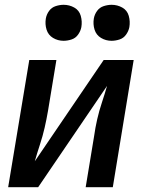

<svg xmlns="http://www.w3.org/2000/svg" viewBox="-20 -780 616 800"><path d="M14 0H139L426 -422Q416 -387 404.5 -352.5Q393 -318 385 -283Q377 -248 372 -212L337 0H450L537 -530H412L125 -108Q135 -143 146.5 -178Q158 -213 166 -248Q174 -283 180 -318L215 -530H102ZM445 -610Q461 -610 478 -615.5Q495 -621 505.5 -636Q516 -651 519 -667Q523 -691 516.5 -714Q510 -737 489.5 -748.5Q469 -760 445 -760Q429 -760 412 -754.5Q395 -749 384.5 -734.5Q374 -720 371 -703Q367 -679 374 -656.5Q381 -634 401 -622Q421 -610 445 -610ZM245 -610Q261 -610 278 -615.5Q295 -621 305.5 -636Q316 -651 319 -667Q323 -691 316.5 -714Q310 -737 289.5 -748.5Q269 -760 245 -760Q229 -760 212 -754.5Q195 -749 184.5 -734.5Q174 -720 171 -703Q167 -679 174 -656.5Q181 -634 201 -622Q221 -610 245 -610Z"/></svg>

Font: Iosevka Sparkle SmBdObl
Style: Regular
Weight: 600
Italic angle: -9°
Designer: Belleve Invis
Foundry: Belleve Invis
Version: Version 4.5.0; ttfautohint (v1.8.3)